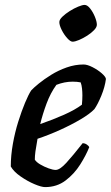

<svg xmlns="http://www.w3.org/2000/svg" viewBox="-20 -763 452 783"><path d="M164 0Q149 0 120.5 -12Q92 -24 64 -43.5Q36 -63 24 -84Q24 -129 32.5 -176.5Q41 -224 54.5 -267Q68 -310 82 -343.5Q96 -377 107 -394Q117 -405 138.5 -422.5Q160 -440 189 -458Q218 -476 252 -488Q286 -500 321 -500Q336 -500 357.5 -489Q379 -478 395 -464Q411 -450 412 -441Q408 -409 393.5 -373.5Q379 -338 365 -318Q347 -299 309 -276.5Q271 -254 224.5 -233Q178 -212 133 -197Q127 -164 124.5 -145.5Q122 -127 122 -112Q128 -102 144 -92.5Q160 -83 178 -76.5Q196 -70 207 -70Q224 -70 250.5 -99Q277 -128 317 -179Q326 -179 334 -173.5Q342 -168 344 -163Q331 -130 307 -92Q283 -54 247.5 -27Q212 0 164 0ZM144 -257Q196 -275 241 -295Q286 -315 314 -336Q316 -356 316 -374Q316 -388 314.5 -402Q313 -416 309 -427Q295 -430 276 -430Q243 -430 210 -417Q186 -384 170 -341Q154 -298 144 -257ZM276 -593Q267 -593 254 -607.5Q241 -622 231.5 -641Q222 -660 222 -673Q222 -683 234.5 -695Q247 -707 264.5 -718Q282 -729 299 -736Q316 -743 325 -743Q336 -743 347.5 -728.5Q359 -714 367 -694.5Q375 -675 375 -662Q375 -652 363.5 -640Q352 -628 335.5 -617.5Q319 -607 302.5 -600Q286 -593 276 -593Z"/></svg>

Font: Texturina SemiBold
Style: Italic
Weight: 600
Italic angle: -11°
Designer: Guillermo Torres Carreño
Foundry: Omnibus-Type
Version: Version 1.002; ttfautohint (v1.8.3)